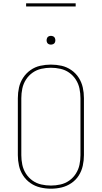

<svg xmlns="http://www.w3.org/2000/svg" viewBox="-20 -1134 616 1162"><path d="M288 8Q321 8 352.5 0.5Q384 -7 411.5 -25.5Q439 -44 456.5 -71.5Q474 -99 481 -131Q488 -163 488 -195V-540Q488 -573 481 -604.5Q474 -636 456.5 -663.5Q439 -691 411.5 -710Q384 -729 352.5 -736Q321 -743 288 -743Q256 -743 224 -736Q192 -729 165 -710Q138 -691 120 -663.5Q102 -636 95 -604.5Q88 -573 88 -540V-195Q88 -163 95 -131Q102 -99 120 -71.5Q138 -44 165 -25.5Q192 -7 224 0.5Q256 8 288 8ZM288 -11Q259 -11 230 -17.5Q201 -24 177 -41Q153 -58 137 -83Q121 -108 115 -137Q109 -166 109 -195V-540Q109 -569 115 -598Q121 -627 137 -652Q153 -677 177 -694Q201 -711 230 -717.5Q259 -724 288 -724Q317 -724 346 -717.5Q375 -711 399 -694Q423 -677 439 -652Q455 -627 461 -598Q467 -569 467 -540V-195Q467 -166 461 -137Q455 -108 439 -83Q423 -58 399 -41Q375 -24 346 -17.5Q317 -11 288 -11ZM288 -864Q295 -864 302 -867Q309 -870 312 -876.5Q315 -883 315 -890Q315 -897 312 -904Q309 -911 302 -914Q295 -917 288 -917Q281 -917 274.5 -914Q268 -911 265 -904Q262 -897 262 -890Q262 -883 265 -876.5Q268 -870 274.5 -867Q281 -864 288 -864ZM138 -1095H438V-1114H138Z"/></svg>

Font: Iosevka Sparkle Thin
Style: Regular
Weight: 100
Designer: Belleve Invis
Foundry: Belleve Invis
Version: Version 4.5.0; ttfautohint (v1.8.3)